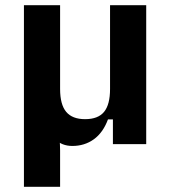

<svg xmlns="http://www.w3.org/2000/svg" viewBox="-20 -554 654 738"><path d="M72 164V-534H211V-212Q211 -152 234.5 -124Q258 -96 307 -96Q357 -96 380 -124Q403 -152 403 -212V-534H542V0H414V-95H395Q376 -44 340.5 -18.5Q305 7 258 7Q218 7 191.5 -19Q165 -45 155 -93L201 -99Q206 -52 208.5 -24.5Q211 3 211 24V164Z"/></svg>

Font: Mozilla Text ExtraLight
Style: Regular
Weight: 200
Designer: Studio DRAMA
Foundry: Studio DRAMA
Version: Version 1.000